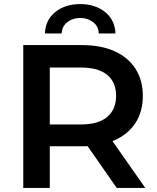

<svg xmlns="http://www.w3.org/2000/svg" viewBox="-20 -921 771 941"><path d="M94 0V-700H382Q475 -700 541.5 -670Q608 -640 644 -584Q680 -528 680 -451Q680 -374 644 -318.5Q608 -263 541.5 -233.5Q475 -204 382 -204H166L224 -263V0ZM552 0 375 -254H514L692 0ZM224 -249 166 -311H376Q462 -311 505.5 -348Q549 -385 549 -451Q549 -518 505.5 -554Q462 -590 376 -590H166L224 -654ZM200 -757Q203 -824 251.5 -862.5Q300 -901 373 -901Q446 -901 494.5 -862.5Q543 -824 546 -757H464Q463 -792 436.5 -812.5Q410 -833 373 -833Q336 -833 310 -812.5Q284 -792 282 -757Z"/></svg>

Font: MOST Montserrat SemiBold
Style: Regular
Weight: 600
Designer: Julieta Ulanovsky
Foundry: Julieta Ulanovsky
Version: Version 8.000;March 11, 2024;FontCreator 15.0.0.2926 64-bit